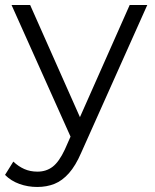

<svg xmlns="http://www.w3.org/2000/svg" viewBox="-38 -545 616 764"><path d="M110 199Q73 199 39.5 187Q6 175 -18 151L15 98Q35 117 58.5 127.5Q82 138 111 138Q146 138 171.5 118.5Q197 99 220 50L254 -27L262 -38L478 -525H548L285 63Q263 114 236.5 144Q210 174 179 186.5Q148 199 110 199ZM250 15 8 -525H82L296 -43Z"/></svg>

Font: MOST Montserrat
Style: Regular
Weight: 400
Designer: Julieta Ulanovsky
Foundry: Julieta Ulanovsky
Version: Version 8.000;March 11, 2024;FontCreator 15.0.0.2926 64-bit